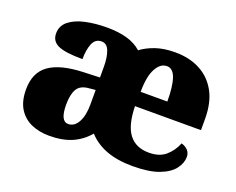

<svg xmlns="http://www.w3.org/2000/svg" viewBox="-94 -714 1089 886"><g transform="rotate(20 450.0 -270.5)"><path d="M213 10Q165 10 126 -7Q87 -24 64 -60.5Q41 -97 41 -155Q41 -238 96 -277Q151 -316 262 -320L343 -323V-375Q343 -422 331.5 -452Q320 -482 294 -482Q263 -482 250.5 -451.5Q238 -421 238 -375Q153 -375 118 -391Q83 -407 83 -445Q83 -483 112.5 -506.5Q142 -530 190.5 -540.5Q239 -551 296 -551Q352 -551 394 -539Q436 -527 465 -501Q494 -523 535 -537Q576 -551 631 -551Q700 -551 752.5 -523.5Q805 -496 834.5 -442.5Q864 -389 864 -309V-254H540Q542 -160 575.5 -117Q609 -74 673 -74Q724 -74 754.5 -100Q785 -126 801 -166Q820 -161 832.5 -148Q845 -135 845 -115Q845 -85 823 -56Q801 -27 752.5 -8.5Q704 10 623 10Q548 10 494 -10.5Q440 -31 405 -70Q371 -30 325 -10Q279 10 213 10ZM673 -325Q673 -399 659.5 -438.5Q646 -478 616 -478Q584 -478 563 -439Q542 -400 542 -325ZM278 -71Q308 -71 326 -103.5Q344 -136 344 -191V-262L313 -259Q271 -256 255 -229.5Q239 -203 239 -152Q239 -71 278 -71Z"/></g></svg>

Font: Noto Serif Sinhala Black
Style: Regular
Weight: 900
Designer: Jelle Bosma - Monotype Design Team
Foundry: Monotype Imaging Inc.
Version: Version 2.007; ttfautohint (v1.8.4.7-5d5b)